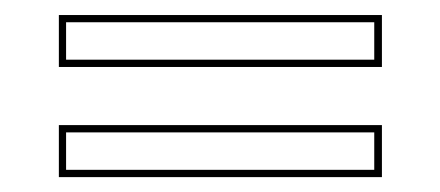

<svg xmlns="http://www.w3.org/2000/svg" viewBox="-20 -361 591 258"><path d="M493.2 -340.8V-271H59.1V-340.8ZM493.2 -192.9V-123H59.1V-192.9ZM482.9 -331.1H68.8V-280.8H482.9ZM482.9 -183.1H68.8V-132.8H482.9Z"/></svg>

Font: Linux Biolinum Outline O
Style: Bold
Weight: 700
Designer: Philipp H. Poll
Foundry: Philipp H. Poll
Version: Version 0.9.2